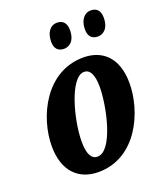

<svg xmlns="http://www.w3.org/2000/svg" viewBox="-140 -843 803 945"><g transform="rotate(-20 261.5 -370.5)"><path d="M438 -618C465 -618 496 -638 496 -696C496 -734 477 -751 448 -751C412 -751 389 -719 389 -672C389 -635 408 -618 438 -618ZM261 -618C288 -618 319 -638 319 -696C319 -734 299 -751 271 -751C234 -751 212 -719 212 -672C212 -635 231 -618 261 -618ZM213 10C414 10 505 -203 505 -349C505 -488 429 -546 334 -546C136 -546 39 -340 39 -188C39 -56 110 10 213 10ZM234 -63C204 -63 185 -91 185 -158C185 -273 240 -478 313 -478C342 -478 361 -450 361 -383C361 -280 314 -63 234 -63Z"/></g></svg>

Font: Noto Serif Condensed Extra
Style: Italic
Weight: 800
Width: 3
Italic angle: -12°
Designer: Monotype Design Team
Foundry: Monotype Imaging Inc.
Version: Version 1.901